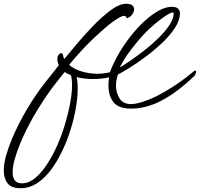

<svg xmlns="http://www.w3.org/2000/svg" viewBox="-94 -554 1060 1018"><path d="M15 444Q-34 444 -54 417.5Q-74 391 -74 351Q-74 314 -61.5 270Q-49 226 -30 181Q-11 136 9.5 96.5Q30 57 46 30Q70 -11 94 -46Q118 -81 141 -111L218 -208Q217 -209 217 -211Q210 -226 210 -241Q210 -259 221 -268Q225 -272 230 -272Q237 -272 239 -267Q240 -254 247 -241Q273 -273 312.5 -320Q352 -367 396 -413Q443 -462 490.5 -498Q538 -534 575 -534Q617 -534 617 -504Q617 -490 606 -476Q595 -462 578 -457Q575 -470 564 -470Q553 -470 532 -457Q511 -445 485.5 -424.5Q460 -404 433 -379Q399 -349 366.5 -315.5Q334 -282 309.5 -254Q285 -226 273 -210Q299 -187 339.5 -175Q380 -163 423 -163Q440 -163 456.5 -165Q473 -167 489 -171Q506 -218 534 -266.5Q562 -315 597 -360Q632 -405 670.5 -440.5Q709 -476 746.5 -497Q784 -518 818 -518Q840 -518 850 -508Q860 -498 860 -484Q860 -446 832.5 -404.5Q805 -363 762.5 -323.5Q720 -284 674 -250Q628 -216 589 -192Q550 -168 531 -159Q527 -146 524 -131.5Q521 -117 521 -101Q521 -63 539 -33.5Q557 -4 597 -2Q626 -2 662.5 -14Q699 -26 736 -44Q779 -66 818 -91Q857 -116 887 -139Q917 -162 931 -174Q939 -182 941 -179Q946 -179 946 -173Q946 -170 943.5 -163.5Q941 -157 937 -152Q895 -111 845.5 -73.5Q796 -36 741 -10Q708 5 672 13.5Q636 22 602 22Q534 22 507.5 -12.5Q481 -47 481 -100Q481 -120 484 -144Q463 -139 441.5 -137Q420 -135 400 -135Q378 -135 355 -137.5Q332 -140 312 -145Q318 -121 318 -84Q318 -39 308.5 17Q299 73 280.5 132.5Q262 192 235.5 247.5Q209 303 175.5 347.5Q142 392 101.5 418Q61 444 15 444ZM541 -196Q560 -207 594.5 -230.5Q629 -254 669 -285Q709 -316 745 -351Q781 -386 804 -420.5Q827 -455 827 -485Q827 -488 823 -488Q813 -488 792.5 -475.5Q772 -463 748 -444Q724 -425 701.5 -404.5Q679 -384 664 -367Q633 -333 599.5 -289.5Q566 -246 541 -196ZM26 418Q60 417 92.5 390Q125 363 154.5 318.5Q184 274 208.5 219Q233 164 250.5 105.5Q268 47 278 -7Q288 -61 288 -103Q288 -136 282 -155Q273 -159 265 -163Q257 -167 249 -172Q233 -152 215.5 -130.5Q198 -109 179 -83Q157 -53 133 -16.5Q109 20 83 65Q67 93 48 130.5Q29 168 12 209.5Q-5 251 -16 290Q-27 329 -27 359Q-27 387 -15 403Q-3 419 26 418Z"/></svg>

Font: WindSong Medium
Style: Regular
Weight: 500
Designer: Robert E. Leuschke
Foundry: Robert E. Leuschke
Version: Version 1.010; ttfautohint (v1.8.3)